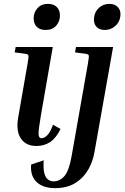

<svg xmlns="http://www.w3.org/2000/svg" viewBox="-20 -750 649 993"><path d="M216 -595Q187 -595 170.5 -611Q154 -627 154 -655Q154 -686 174 -708Q194 -730 228 -730Q257 -730 273.5 -714Q290 -698 290 -670Q290 -639 270.5 -617Q251 -595 216 -595ZM56 -479 61 -507H253L191 -150Q179 -80 179.5 -57.5Q180 -35 195 -35Q209 -35 225 -51Q241 -67 254 -105L293 -83Q271 -37 240 -16Q209 5 169 5Q114 5 88 -33.5Q62 -72 74 -142L123 -423Q129 -457 127 -463.5Q125 -470 110 -472ZM522 -595Q492 -595 477 -613.5Q462 -632 467 -663Q472 -693 494 -711.5Q516 -730 546 -730Q575 -730 591 -711.5Q607 -693 602 -663Q597 -632 574 -613.5Q551 -595 522 -595ZM368 -479 373 -507H565L469 34Q461 84 436.5 127Q412 170 369.5 196.5Q327 223 264 223Q203 223 169.5 191.5Q136 160 141 101L206 79Q203 123 209.5 146.5Q216 170 229 179Q242 188 256 188Q291 188 314.5 159Q338 130 351 54L435 -423Q441 -457 439 -463.5Q437 -470 422 -472Z"/></svg>

Font: Inria Serif
Style: Bold Italic
Weight: 700
Italic angle: -10°
Designer: Black Foundry Team
Foundry: Black Foundry
Version: Version 1.000; ttfautohint (v1.8.3)